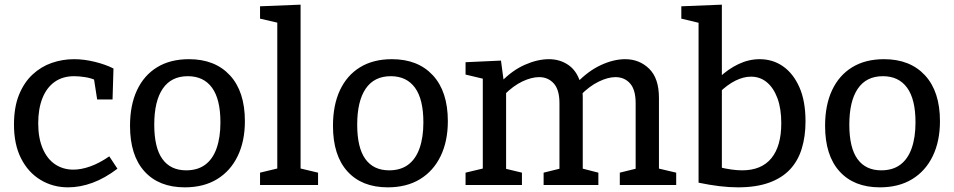

<svg xmlns="http://www.w3.org/2000/svg" viewBox="-20 -794 4095 824"><path d="M272 10Q207 10 154 -22Q101 -54 70.5 -114Q40 -174 40 -259Q40 -334 61.5 -387Q83 -440 119.5 -474Q156 -508 202 -524Q248 -540 298 -540Q341 -540 387.5 -528.5Q434 -517 467 -500L463 -367H397L383 -457L392 -449Q371 -459 345 -463Q319 -467 298 -467Q249 -467 214.5 -442.5Q180 -418 162 -372.5Q144 -327 144 -265Q144 -201 163.5 -156Q183 -111 217 -88.5Q251 -66 295 -66Q329 -66 368 -80Q407 -94 449 -123L484 -70Q430 -29 377 -9.5Q324 10 272 10Z M791 -540Q903 -540 967 -470.5Q1031 -401 1031 -274Q1031 -188 1000 -124Q969 -60 911.5 -25Q854 10 773 10Q662 10 600 -58.5Q538 -127 538 -254Q538 -343 568 -407Q598 -471 654.5 -505.5Q711 -540 791 -540ZM786 -467Q715 -467 678.5 -413.5Q642 -360 642 -259Q642 -160 677 -111.5Q712 -63 779 -63Q828 -63 860.5 -87Q893 -111 909.5 -157.5Q926 -204 926 -269Q926 -368 890 -417.5Q854 -467 786 -467Z M1270 -61 1261 -73 1345 -53V0H1096V-53L1179 -73L1170 -61V-704L1178 -695L1096 -714V-767L1270 -774Z M1662 -540Q1774 -540 1838 -470.5Q1902 -401 1902 -274Q1902 -188 1871 -124Q1840 -60 1782.5 -25Q1725 10 1644 10Q1533 10 1471 -58.5Q1409 -127 1409 -254Q1409 -343 1439 -407Q1469 -471 1525.5 -505.5Q1582 -540 1662 -540ZM1657 -467Q1586 -467 1549.5 -413.5Q1513 -360 1513 -259Q1513 -160 1548 -111.5Q1583 -63 1650 -63Q1699 -63 1731.5 -87Q1764 -111 1780.5 -157.5Q1797 -204 1797 -269Q1797 -368 1761 -417.5Q1725 -467 1657 -467Z M2470 -442 2456 -439Q2505 -490 2559.5 -515Q2614 -540 2663 -540Q2724 -540 2766 -499Q2808 -458 2808 -374V-57L2797 -73L2882 -53V0H2640V-53L2721 -73L2708 -56V-351Q2708 -409 2684 -436Q2660 -463 2621 -463Q2589 -463 2549 -443.5Q2509 -424 2471 -385L2479 -408Q2480 -399 2480.5 -391.5Q2481 -384 2481 -377V-57L2470 -73L2548 -53V0H2313V-53L2394 -73L2381 -56V-351Q2381 -409 2356.5 -436Q2332 -463 2294 -463Q2261 -463 2222 -444.5Q2183 -426 2145 -388L2152 -405V-56L2141 -72L2220 -53V0H1978V-53L2066 -74L2052 -57V-471L2066 -453L1978 -474V-527L2130 -534L2143 -437L2130 -442Q2178 -492 2232.5 -516Q2287 -540 2336 -540Q2382 -540 2418 -516Q2454 -492 2470 -442Z M3147 10Q3110 10 3068 5Q3026 0 2978 -10V-720L2996 -692L2904 -714V-767L3078 -774V-445L3065 -460Q3105 -498 3149.5 -519Q3194 -540 3240 -540Q3297 -540 3341 -509Q3385 -478 3411 -419Q3437 -360 3437 -273Q3437 -209 3421 -156.5Q3405 -104 3370.5 -67Q3336 -30 3280.5 -10Q3225 10 3147 10ZM3165 -63Q3248 -63 3290.5 -115Q3333 -167 3333 -265Q3333 -328 3316.5 -372.5Q3300 -417 3271 -441Q3242 -465 3203 -465Q3171 -465 3136.5 -448Q3102 -431 3066 -396L3078 -430V-51L3065 -77Q3122 -63 3165 -63Z M3774 -540Q3886 -540 3950 -470.5Q4014 -401 4014 -274Q4014 -188 3983 -124Q3952 -60 3894.5 -25Q3837 10 3756 10Q3645 10 3583 -58.5Q3521 -127 3521 -254Q3521 -343 3551 -407Q3581 -471 3637.5 -505.5Q3694 -540 3774 -540ZM3769 -467Q3698 -467 3661.5 -413.5Q3625 -360 3625 -259Q3625 -160 3660 -111.5Q3695 -63 3762 -63Q3811 -63 3843.5 -87Q3876 -111 3892.5 -157.5Q3909 -204 3909 -269Q3909 -368 3873 -417.5Q3837 -467 3769 -467Z"/></svg>

Font: Bitter Thin Medium
Style: Regular
Weight: 500
Version: Version 3.021